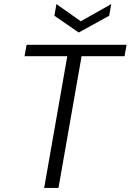

<svg xmlns="http://www.w3.org/2000/svg" viewBox="-20 -919 639 939"><path d="M196 0 309 -644H100L110 -700H599L589 -644H379L266 0ZM524 -899 514 -842 365 -760 246 -842 256 -899 375 -815Z"/></svg>

Font: DM Sans 20pt Light
Style: Italic
Weight: 300
Italic angle: -10°
Version: Version 4.004;gftools[0.9.30]